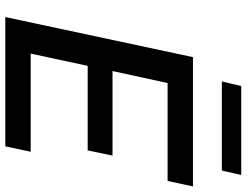

<svg xmlns="http://www.w3.org/2000/svg" viewBox="-120 -784 905 704"><g transform="rotate(90 332.0 -432.5)"><path d="M43 0 190 -688H664L644 -595H285L241 -393H551L532 -302H222L177 -93H537L517 0ZM279 -794 296 -865H622L606 -794Z"/></g></svg>

Font: Saira Medium
Style: Italic
Weight: 500
Italic angle: -12°
Designer: Hector Gatti with collaboration of the Omnibus-Type team
Foundry: Omnibus-Type
Version: Version 1.100; ttfautohint (v1.8.3)